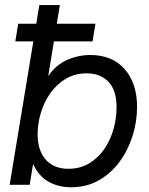

<svg xmlns="http://www.w3.org/2000/svg" viewBox="-20 -748 605 777"><path d="M267.6 9.8Q215.8 9.8 176.3 -12.7Q136.7 -35.2 114.3 -83.5H113.8L100.1 0H19L139.2 -727.5H222.2L175.3 -440.9H175.8Q206.5 -485.8 252 -505.6Q297.4 -525.4 345.7 -525.4Q434.6 -525.4 484.6 -468Q534.7 -410.6 534.7 -315.9Q534.7 -255.9 516.4 -197.8Q498 -139.6 463.4 -92.8Q428.7 -45.9 379.4 -18.1Q330.1 9.8 267.6 9.8ZM256.8 -64.9Q303.7 -64.9 340.1 -86.4Q376.5 -107.9 401.4 -143.8Q426.3 -179.7 439 -224.4Q451.7 -269 451.7 -315.4Q451.7 -382.8 418.9 -417Q386.2 -451.2 331.1 -451.2Q283.7 -451.2 246.8 -429.4Q210 -407.7 184.3 -371.8Q158.7 -335.9 145.5 -292Q132.3 -248 132.3 -204.1Q132.3 -139.2 165 -102.1Q197.8 -64.9 256.8 -64.9ZM42 -580.6 53.7 -651.9H366.2L354.5 -580.6Z"/></svg>

Font: Inter Display
Style: Italic
Weight: 400
Italic angle: -9.39999°
Designer: Rasmus Andersson
Foundry: rsms
Version: Version 4.000;git-a52131595